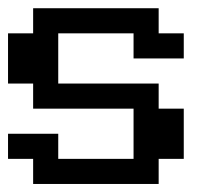

<svg xmlns="http://www.w3.org/2000/svg" viewBox="-20 -458 540 478"><path d="M0 -375H62.5V-437.5H375V-375H437.5V-312.5H312.5V-375H125V-250H375V-187.5H437.5V-62.5H375V0H62.5V-62.5H0V-125H125V-62.5H312.5V-187.5H62.5V-250H0Z"/></svg>

Font: NeoDunggeunmo Code
Style: Regular
Weight: 400
Monospace: yes
Version: Version 1.600